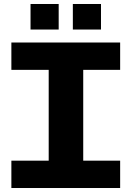

<svg xmlns="http://www.w3.org/2000/svg" viewBox="-20 -942 660 962"><path d="M224 -121V-608H397V-121ZM37 0V-137H582V0ZM37 -592V-729H582V-592ZM133 -794V-922H274V-794ZM345 -794V-922H486V-794Z"/></svg>

Font: Hubot Sans Condensed ExtraLight
Style: Bold
Weight: 700
Version: Version 2.000